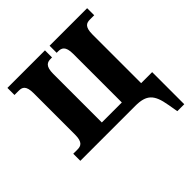

<svg xmlns="http://www.w3.org/2000/svg" viewBox="-188 -680 998 998"><g transform="rotate(-45 310.5 -181.0)"><path d="M554 174H605V-62H524V-420C524 -477 545 -484 570 -484H601V-536H325V-484H334C360 -484 382 -477 382 -419V-62H235V-419C235 -477 257 -484 282 -484H291V-536H15V-484H46C71 -484 92 -477 92 -420V-116C92 -60 71 -52 46 -52H15V0H418C501 0 529 29 544 117Z"/></g></svg>

Font: Noto Serif SemiCondensed
Style: Bold
Weight: 700
Width: 4
Designer: Monotype Design Team
Foundry: Monotype Imaging Inc.
Version: Version 2.015